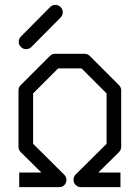

<svg xmlns="http://www.w3.org/2000/svg" viewBox="-20 -821 532 789"><path d="M475 -112V-52H312Q300 -52 291 -61Q282 -70 282 -82Q282 -95 290 -103L418 -230V-437L315 -540H219L116 -437V-230L244 -103Q253 -94 253 -82Q253 -69 244 -60Q236 -52 223 -52H59V-112H150L65 -196Q56 -205 56 -218V-450Q56 -462 65 -471L185 -591Q194 -600 206 -600H327Q340 -600 349 -591L469 -471Q478 -462 478 -450V-218Q478 -205 469 -196L384 -112ZM57 -649Q57 -662 66 -671L186 -792Q195 -801 207 -801Q220 -801 229 -792Q238 -783 238 -770Q238 -758 229 -749L109 -628Q100 -619 87 -619Q75 -619 66 -628Q57 -637 57 -649Z"/></svg>

Font: IBM 3270 Semi-Condensed
Style: Condensed
Weight: 400
Monospace: yes
Version: Version 2.3.1